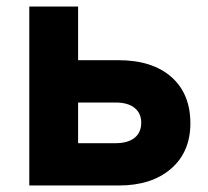

<svg xmlns="http://www.w3.org/2000/svg" viewBox="-20 -570 640 590"><path d="M70 0V-550H220V-385H344Q448 -385 506.5 -333.5Q565 -282 565 -191Q565 -103 505.5 -51.5Q446 0 345 0ZM220 -130H335Q373 -130 393.5 -146.5Q414 -163 414 -193Q414 -222 393.5 -238.5Q373 -255 335 -255H220Z"/></svg>

Font: NKDuy Mono ExtraBold
Style: Regular
Weight: 800
Monospace: yes
Designer: NKDuy
Foundry: NKDuy
Version: Version 2.251; ttfautohint (v1.8.4.7-5d5b)